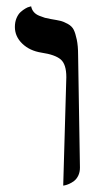

<svg xmlns="http://www.w3.org/2000/svg" viewBox="-20 -579 325 605"><path d="M179.2 5.9 189 -335.9Q189 -376.5 171.4 -391.6Q153.8 -406.7 110.8 -413.1Q73.7 -418.9 50.3 -441.4Q26.9 -463.9 26.9 -494.1Q26.9 -509.8 32.2 -522.2Q37.6 -534.7 45.2 -541.3Q52.7 -547.9 60.1 -552.2Q67.4 -556.6 72.8 -557.6L78.1 -559.1Q80.1 -548.8 86.4 -541.3Q92.8 -533.7 103.8 -529.3Q114.7 -524.9 121.6 -522.9Q128.4 -521 140.1 -519Q160.6 -515.6 170.7 -513.2Q180.7 -510.7 193.6 -503.7Q206.5 -496.6 212.2 -485.4Q217.8 -474.1 221.9 -454.3Q226.1 -434.6 226.1 -405.8L231.9 -50.8Q231.9 -36.6 226.6 -25.6Q221.2 -14.6 213.4 -8.8Q205.6 -2.9 197.8 0.5Q189.9 3.9 184.6 4.9Z"/></svg>

Font: Linux Biolinum
Style: Regular
Weight: 400
Designer: Philipp H. Poll
Foundry: Philipp H. Poll
Version: Version 0.6.4